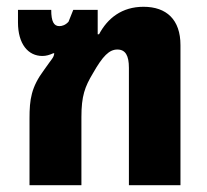

<svg xmlns="http://www.w3.org/2000/svg" viewBox="-20 -546 610 566"><path d="M67 0H220V-201C220 -263 230 -290 254 -330C283 -381 302 -400 326 -400C350 -400 360 -382 360 -346V0H512V-413C512 -488 471 -526 403 -526C339 -526 297 -492 272 -445H268V-517H196L182 -482C173 -472 163 -469 155 -469C139 -469 131 -482 131 -517H33V-480C33 -416 63 -381 105 -381C116 -381 126 -384 137 -389H140C138 -375 135 -376 110 -340C72 -289 67 -253 67 -197Z"/></svg>

Font: Noto Sans Thai UI Condensed Extra
Style: Regular
Weight: 800
Width: 3
Designer: Monotype Design Team
Foundry: Monotype Imaging Inc.
Version: Version 1.901